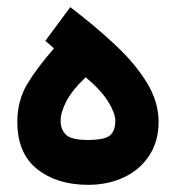

<svg xmlns="http://www.w3.org/2000/svg" viewBox="-20 -517 490 535"><path d="M175.8 -497.1Q247.1 -442.9 302.7 -390.4Q358.4 -337.9 390.1 -285.2Q421.9 -232.4 421.9 -177.7Q421.9 -124 396.5 -84.5Q371.1 -44.9 326.4 -23.4Q281.7 -2 225.1 -2Q138.7 -2 83.5 -45.9Q28.3 -89.8 28.3 -177.7Q28.3 -235.8 54.9 -281Q81.5 -326.2 130.4 -382.3L106.4 -403.3ZM218.8 -301.8Q181.2 -266.1 165 -235.1Q148.9 -204.1 148.9 -180.2Q148.9 -155.8 164.1 -141.4Q179.2 -127 224.6 -127Q271.5 -127 286.4 -139.6Q301.3 -152.3 301.3 -180.7Q301.3 -201.2 282 -232.9Q262.7 -264.6 218.8 -301.8Z"/></svg>

Font: Vazir
Style: Bold
Weight: 700
Designer: Saber Rastikerdar
Foundry: Saber Rastikerdar
Version: Version 30.0.0